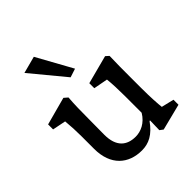

<svg xmlns="http://www.w3.org/2000/svg" viewBox="-220 -933 1084 1084"><g transform="rotate(-45 322.0 -391.5)"><path d="M541 -85C538 -113 534 -163 534 -245V-329C534 -395 534 -434 536 -497L517 -514L346 -469V-429L431 -413C435 -377 437 -326 437 -275V-142C406 -90 359 -70 318 -70C249 -70 200 -107 200 -203L201 -329C201 -390 202 -447 206 -495L184 -514L17 -469V-429L97 -413C101 -371 103 -331 103 -289V-188C103 -55 182 10 288 10C343 10 390 -13 436 -78L440 -77L438 -2L458 13L616 -27V-67ZM128 -769 295 -567 347 -584 230 -796Z"/></g></svg>

Font: TPK Tissa Web Medium
Style: Regular
Weight: 500
Designer: Jacques Le Bailly, Suppakit Chalermlarp | Katatrad Co.,Ltd.
Foundry: Jacques Le Bailly, Cadson Demak Co.,Ltd.
Version: Version 5.000;Glyphs 3.1.2 (3151)